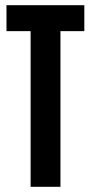

<svg xmlns="http://www.w3.org/2000/svg" viewBox="-20 -720 350 740"><path d="M5 -700H305V-600H213V0H98V-600H5Z"/></svg>

Font: Gully ECD Medium
Style: Regular
Weight: 500
Width: 2
Designer: jaikishan Patel
Foundry: MagicType
Version: Version 1.000;Glyphs 3.2 (3242)